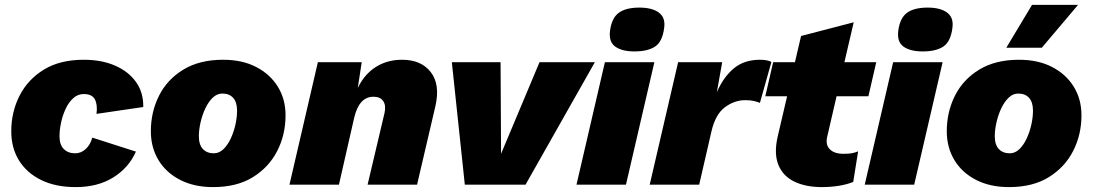

<svg xmlns="http://www.w3.org/2000/svg" viewBox="-20 -754 4462 784"><path d="M289 10Q207 10 148 -19Q89 -48 57.5 -99Q26 -150 26 -218Q26 -297 60 -363.5Q94 -430 159.5 -470Q225 -510 322 -510Q395 -510 450 -486Q505 -462 535.5 -419Q566 -376 565 -317L374 -289Q379 -326 367.5 -348Q356 -370 322 -370Q298 -370 279.5 -353.5Q261 -337 248.5 -310.5Q236 -284 229.5 -254Q223 -224 223 -198Q223 -163 240.5 -145.5Q258 -128 287 -128Q311 -128 330 -145.5Q349 -163 357 -192L535 -135Q506 -69 442.5 -29.5Q379 10 289 10Z M850 10Q773 10 715.5 -19.5Q658 -49 627 -100.5Q596 -152 596 -218Q596 -297 629.5 -363.5Q663 -430 729 -470Q795 -510 891 -510Q969 -510 1026 -480.5Q1083 -451 1114.5 -400Q1146 -349 1146 -283Q1146 -204 1112 -137.5Q1078 -71 1012.5 -30.5Q947 10 850 10ZM853 -128Q875 -128 892.5 -145Q910 -162 922.5 -189Q935 -216 941.5 -246Q948 -276 948 -302Q948 -337 932 -354.5Q916 -372 888 -372Q866 -372 848.5 -355Q831 -338 818.5 -311.5Q806 -285 799 -254.5Q792 -224 792 -198Q792 -163 808.5 -145.5Q825 -128 853 -128Z M1162 0 1278 -500H1457L1441 -395Q1468 -451 1514.5 -480.5Q1561 -510 1622 -510Q1700 -510 1739 -459.5Q1778 -409 1758 -321L1683 0H1481L1550 -292Q1557 -323 1545 -341Q1533 -359 1505 -359Q1446 -359 1426 -272L1364 0Z M2183 -500H2409L2126 0H1878L1825 -500H2024L2026 -126Z M2571 -544Q2520 -544 2492.5 -563.5Q2465 -583 2471 -629Q2478 -681 2507 -702Q2536 -723 2591 -723Q2643 -723 2670.5 -702.5Q2698 -682 2692 -640Q2685 -584 2655 -564Q2625 -544 2571 -544ZM2652 -500 2536 0H2334L2450 -500Z M2633 0 2749 -500H2929L2907 -377Q2933 -438 2975.5 -474Q3018 -510 3083 -510Q3100 -510 3111.5 -507.5Q3123 -505 3130 -501L3083 -334Q3073 -338 3059 -341.5Q3045 -345 3023 -345Q2979 -345 2940 -316Q2901 -287 2885 -217L2835 0Z M3336 10Q3270 10 3223.5 -12.5Q3177 -35 3158.5 -80.5Q3140 -126 3155 -194L3194 -361H3105L3137 -500H3226L3251 -607L3466 -663L3428 -500H3558L3526 -361H3396L3359 -201Q3349 -165 3367.5 -145.5Q3386 -126 3424 -126Q3447 -126 3459.5 -128.5Q3472 -131 3484 -136L3464 -11Q3436 0 3403 5Q3370 10 3336 10Z M3748 -544Q3697 -544 3669.5 -563.5Q3642 -583 3648 -629Q3655 -681 3684 -702Q3713 -723 3768 -723Q3820 -723 3847.5 -702.5Q3875 -682 3869 -640Q3862 -584 3832 -564Q3802 -544 3748 -544ZM3829 -500 3713 0H3511L3627 -500Z M4100 10Q4023 10 3965.5 -19.5Q3908 -49 3877 -100.5Q3846 -152 3846 -218Q3846 -297 3879.5 -363.5Q3913 -430 3979 -470Q4045 -510 4141 -510Q4219 -510 4276 -480.5Q4333 -451 4364.5 -400Q4396 -349 4396 -283Q4396 -204 4362 -137.5Q4328 -71 4262.5 -30.5Q4197 10 4100 10ZM4103 -128Q4125 -128 4142.5 -145Q4160 -162 4172.5 -189Q4185 -216 4191.5 -246Q4198 -276 4198 -302Q4198 -337 4182 -354.5Q4166 -372 4138 -372Q4116 -372 4098.5 -355Q4081 -338 4068.5 -311.5Q4056 -285 4049 -254.5Q4042 -224 4042 -198Q4042 -163 4058.5 -145.5Q4075 -128 4103 -128ZM4194 -734H4382L4234 -559H4089Z"/></svg>

Font: Work Sans ExtraBold
Style: Italic
Weight: 800
Italic angle: -13°
Designer: Wei Huang
Foundry: Wei Huang
Version: Version 2.012; ttfautohint (v1.8.3)